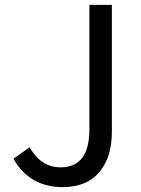

<svg xmlns="http://www.w3.org/2000/svg" viewBox="-20 -753 576 786"><path d="M35 -103 101 -150Q148 -68 228 -68Q346 -68 346 -224V-733H438V-215Q438 -113 391 -54Q339 13 237 13Q101 13 35 -103Z"/></svg>

Font: KaiGen Gothic CN Regular
Style: Regular
Weight: 400
Designer: Ryoko NISHIZUKA  (kana & ideographs); Paul D. Hunt (Latin, Greek & Cyrillic); Wenlong ZHANG  (bopomofo); Sandoll Communi
Foundry: Adobe Systems Incorporated
Version: Version 1.002.20150501